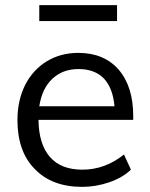

<svg xmlns="http://www.w3.org/2000/svg" viewBox="-20 -721 584 748"><path d="M499 -254H130Q131 -159 175 -109Q218 -60 301 -60Q389 -60 463 -119L490 -60Q458 -29 406 -11Q354 7 300 7Q182 7 115 -63Q48 -131 48 -253Q48 -330 78 -390Q108 -449 162 -482Q216 -515 285 -515Q385 -515 442 -450Q499 -384 499 -269ZM286 -452Q224 -452 184 -414Q144 -377 133 -307H426Q420 -377 385 -415Q349 -452 286 -452ZM133 -639V-701H436V-639Z"/></svg>

Font: PRinguin Sans
Style: Regular
Weight: 400
Designer: Vernon Adams
Foundry: Vernon Adams
Version: ""